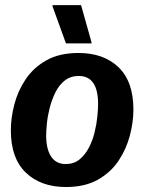

<svg xmlns="http://www.w3.org/2000/svg" viewBox="-20 -720 565 752"><path d="M238.3 12.5Q140 12.5 81.2 -43.8Q22.5 -100 22.5 -209.2Q22.5 -258.3 36.2 -311.2Q50 -364.2 80.8 -410Q111.7 -455.8 162.5 -484.2Q213.3 -512.5 287.5 -512.5Q385.8 -512.5 444.2 -456.7Q502.5 -400.8 502.5 -290.8Q502.5 -242.5 488.8 -189.6Q475 -136.7 444.6 -90.8Q414.2 -45 363.3 -16.2Q312.5 12.5 238.3 12.5ZM237.5 -77.5Q269.2 -77.5 291.2 -95.4Q313.3 -113.3 327.9 -141.2Q342.5 -169.2 350.4 -201.2Q358.3 -233.3 361.2 -262.9Q364.2 -292.5 364.2 -312.5Q364.2 -422.5 288.3 -422.5Q256.7 -422.5 234.2 -405Q211.7 -387.5 197.5 -359.2Q183.3 -330.8 175 -298.8Q166.7 -266.7 163.8 -237.5Q160.8 -208.3 160.8 -189.2Q160.8 -136.7 180 -107.1Q199.2 -77.5 237.5 -77.5ZM238.3 -550 185.8 -695V-700H297.5L338.3 -555V-550Z"/></svg>

Font: Familjen Grotesk
Style: Bold Italic
Weight: 700
Italic angle: -9.46201°
Designer: Anders Wikstroem, Jonas Baeckman, Matilda Gysing, Kristian Moeller
Foundry: Familjen STHLM AB
Version: Version 2.002; ttfautohint (v1.8.4.7-5d5b)